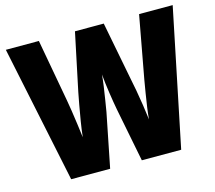

<svg xmlns="http://www.w3.org/2000/svg" viewBox="-102 -840 1083 966"><g transform="rotate(-15 439.5 -357.0)"><path d="M874 -714 727 0H522L467 -280Q460 -317 452 -370.5Q444 -424 440 -469Q438 -443 433 -408Q428 -373 422.5 -339Q417 -305 413 -281L357 0H154L5 -714H177L236 -389Q240 -367 245.5 -331.5Q251 -296 256 -258Q261 -220 265 -189Q269 -227 276 -269.5Q283 -312 290 -350.5Q297 -389 302 -414L365 -714H515L573 -414Q579 -387 586 -347.5Q593 -308 599.5 -266Q606 -224 610 -189Q612 -216 617 -251Q622 -286 628 -322.5Q634 -359 639 -388L699 -714Z"/></g></svg>

Font: Noto Sans Gujarati UI Condensed Black
Style: Regular
Weight: 900
Width: 3
Designer: Jelle Bosma - Monotype Design Team, Universal Thirst
Foundry: Monotype Imaging Inc.
Version: Version 2.106; ttfautohint (v1.8.4.7-5d5b)